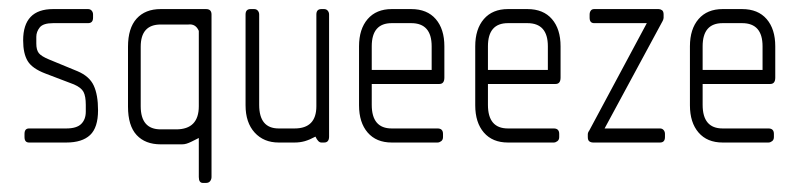

<svg xmlns="http://www.w3.org/2000/svg" viewBox="-20 -314 1764 423"><path d="M126 0H44Q34 0 34 -12V-19Q34 -31 44 -31H126Q149 -31 159 -41Q169 -51 169 -68V-83Q169 -102 164 -111.5Q159 -121 143 -128L80 -152Q51 -163 41 -179.5Q31 -196 31 -225Q31 -294 97 -294H174Q179 -294 182 -290.5Q185 -287 185 -282V-275Q185 -263 174 -263H97Q75 -263 67.5 -253.5Q60 -244 60 -233V-218Q60 -204 65.5 -197Q71 -190 88 -183L151 -157Q177 -146 186.5 -125.5Q196 -105 196 -71Q196 -33 178.5 -16.5Q161 0 126 0Z M434 89H427Q418 89 418 76V-10Q408 -5 402 -2Q396 1 391 2.5Q386 4 381 4Q376 4 368 4H334Q300 4 281 -16.5Q262 -37 262 -79V-211Q262 -252 281 -273Q300 -294 334 -294H434Q446 -294 446 -282V76Q446 81 443 85Q440 89 434 89ZM418 -246Q411 -262 395 -260H334Q290 -260 290 -211V-80Q290 -29 334 -29H368Q418 -29 418 -80Z M694 0H688Q681 0 675 -13Q662 -6 651.5 -3Q641 0 629 0H594Q561 0 541 -22Q521 -44 521 -82V-282Q521 -294 532 -294H540Q545 -294 548 -290.5Q551 -287 551 -282V-83Q551 -31 594 -31H629Q677 -31 677 -80V-282Q677 -294 688 -294H694Q699 -294 702 -290.5Q705 -287 705 -282V-13Q705 0 694 0Z M948 -129H799V-83Q799 -31 843 -31H944Q956 -31 956 -19V-12Q956 -6 952 -3Q948 0 944 0H843Q809 0 790 -22Q771 -44 771 -82V-212Q771 -250 790 -272Q809 -294 843 -294H886Q921 -294 940 -272Q959 -250 959 -212V-143Q959 -129 948 -129ZM931 -212Q931 -263 886 -263H843Q799 -263 799 -212V-160H931Z M1204 -129H1055V-83Q1055 -31 1099 -31H1200Q1212 -31 1212 -19V-12Q1212 -6 1208 -3Q1204 0 1200 0H1099Q1065 0 1046 -22Q1027 -44 1027 -82V-212Q1027 -250 1046 -272Q1065 -294 1099 -294H1142Q1177 -294 1196 -272Q1215 -250 1215 -212V-143Q1215 -129 1204 -129ZM1187 -212Q1187 -263 1142 -263H1099Q1055 -263 1055 -212V-160H1187Z M1434 0H1287Q1282 0 1278.5 -2.5Q1275 -5 1275 -12V-18Q1275 -22 1278 -26L1405 -263H1289Q1279 -263 1279 -275V-282Q1279 -287 1281.5 -290.5Q1284 -294 1289 -294H1431Q1435 -294 1438.5 -291.5Q1442 -289 1442 -282V-275Q1442 -272 1440 -268L1312 -31H1434Q1439 -31 1442 -27.5Q1445 -24 1445 -19V-12Q1445 0 1434 0Z M1677 -129H1528V-83Q1528 -31 1572 -31H1673Q1685 -31 1685 -19V-12Q1685 -6 1681 -3Q1677 0 1673 0H1572Q1538 0 1519 -22Q1500 -44 1500 -82V-212Q1500 -250 1519 -272Q1538 -294 1572 -294H1615Q1650 -294 1669 -272Q1688 -250 1688 -212V-143Q1688 -129 1677 -129ZM1660 -212Q1660 -263 1615 -263H1572Q1528 -263 1528 -212V-160H1660Z"/></svg>

Font: Chathura
Style: Regular
Weight: 400
Designer: Appaji Ambarisha Darbha
Foundry: Aditya Fonts
Version: Version 1.001 2016